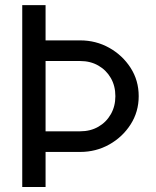

<svg xmlns="http://www.w3.org/2000/svg" viewBox="-20 -743 620 763"><path d="M161.1 -500.5H298.8Q339.4 -500.5 370.8 -482.4Q402.3 -464.4 420.4 -432.9Q438.5 -401.4 438.5 -360.8Q438.5 -320.8 420.4 -289.1Q402.3 -257.3 370.8 -239.3Q339.4 -221.2 298.8 -221.2H161.1ZM68.4 0H161.1V-139.2H298.8Q361.3 -139.2 414.1 -168.7Q466.8 -198.2 499 -248.5Q531.2 -298.8 531.2 -360.8Q531.2 -423.3 499 -473.4Q466.8 -523.4 414.1 -553Q361.3 -582.5 298.8 -582.5H161.1V-722.7H68.4V-582.5Z"/></svg>

Font: Giphurs
Style: Regular
Weight: 400
Version: Version 2.010